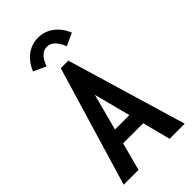

<svg xmlns="http://www.w3.org/2000/svg" viewBox="-251 -884 952 952"><g transform="rotate(-45 225.0 -408.0)"><path d="M333 0 295 -147H154L115 0H11L199 -629H252L439 0ZM225 -416 174 -224H275ZM156 -685 90 -715Q111 -764 146.5 -790Q182 -816 226 -816Q270 -816 306 -790Q342 -764 363 -715L297 -685Q270 -753 226 -753Q179 -753 156 -685Z"/></g></svg>

Font: Inconsolata SemiCondensed Bold
Style: Regular
Weight: 700
Width: 4
Monospace: yes
Designer: Raph Levien, Cyreal, Brenton Simpson
Foundry: Raph Levien, Cyreal, Google
Version: Version 3.001; ttfautohint (v1.8.2.53-6de2)